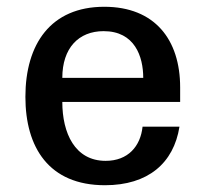

<svg xmlns="http://www.w3.org/2000/svg" viewBox="-20 -533 607 567"><path d="M55 -247C55 -98 124 14 290 14C417 14 493 -51 510 -159H401C395 -101 358 -58 292 -58C201 -58 164 -140 164 -232H512V-275C512 -416 437 -513 288 -513C130 -513 55 -403 55 -247ZM164 -303C164 -391 212 -441 286 -441C378 -441 403 -366 403 -303Z"/></svg>

Font: Perun Medium
Style: Regular
Weight: 500
Foundry: Copyright (c) Stefan Peev, Context Ltd, 2016
Version: Version 1.089